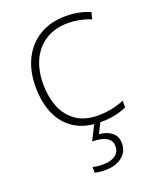

<svg xmlns="http://www.w3.org/2000/svg" viewBox="-145 -623 763 946"><g transform="rotate(-20 237.0 -150.0)"><path d="M302 10Q220 10 166 -24Q112 -58 85 -119.5Q58 -181 58 -262Q58 -346 89.5 -408.5Q121 -471 179 -505.5Q237 -540 316 -540Q353 -540 384.5 -533.5Q416 -527 443 -515L434 -480Q405 -492 374.5 -498Q344 -504 316 -504Q248 -504 199 -474Q150 -444 124 -389.5Q98 -335 98 -262Q98 -195 119.5 -141.5Q141 -88 186 -56.5Q231 -25 301 -25Q339 -25 374 -32.5Q409 -40 438 -52V-17Q413 -5 378.5 2.5Q344 10 302 10ZM363 144Q363 188 329.5 214Q296 240 242 240Q208 240 187 234V204Q199 207 212 208.5Q225 210 243 210Q281 210 304.5 193.5Q328 177 328 145Q328 87 228 85L271 0H303L272 63Q313 66 338 86.5Q363 107 363 144Z"/></g></svg>

Font: Noto Sans Arabic UI XLt
Style: Regular
Weight: 200
Designer: Monotype Design Team, Nadine Chahine and Nizar Qandah
Foundry: Monotype Imaging Inc.
Version: Version 2.010; ttfautohint (v1.8.4.7-5d5b)